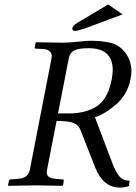

<svg xmlns="http://www.w3.org/2000/svg" viewBox="-20 -838 614 868"><path d="M380.9 -620.1Q333 -620.1 314 -609.1Q294.9 -598.1 291 -574.2L242.2 -325.2H290Q369.1 -325.2 418.5 -358.2Q467.8 -391.1 484.9 -478Q489.3 -502 489.7 -521.5Q489.3 -620.1 380.9 -620.1ZM387.2 -653.8Q442.4 -653.8 480.2 -644.3Q518.1 -634.8 543 -604Q573.7 -566.4 574.2 -516.6Q574.2 -499.5 569.8 -479Q555.7 -410.2 505.9 -366.7Q456.1 -323.2 409.2 -308.1L488.8 -98.1Q503.9 -59.1 520.5 -40Q537.1 -21 565.9 -21L563 2.9Q547.9 9.8 521 9.8Q446.8 9.8 411.1 -79.1L342.8 -252.9Q334 -272.9 312.5 -282Q291 -291 235.8 -291L192.9 -71.8Q191.4 -64.5 191.4 -59.1Q191.4 -44.4 201.9 -37.6Q212.4 -30.8 236.8 -28.8L262.2 -26.9Q270 -26.9 268.1 -19L265.1 0L262.2 2Q172.4 0 140.1 0Q107.9 0 18.1 2L16.1 0L20 -19Q22 -26.9 28.8 -26.9L54.2 -28.8Q84 -30.8 97.4 -40.8Q110.8 -50.8 115.2 -71.8L212.9 -574.2Q213.9 -579.1 213.9 -583.5Q213.9 -599.6 203.1 -607.4Q192.4 -615.2 179.2 -616.2L142.1 -618.2Q136.2 -618.2 137.2 -624L141.1 -645L144 -647Q233.9 -645 265.1 -645Q286.1 -645 331.8 -649.4Q377.4 -653.8 387.2 -653.8ZM318.8 -698.2Q306.6 -698.2 306.9 -709.2Q307.1 -720.2 328.1 -733.9L469.2 -817.9L534.2 -772.9L365.2 -710Q328.6 -698.2 318.8 -698.2Z"/></svg>

Font: Linux Libertine
Style: Italic
Weight: 400
Italic angle: -12°
Designer: Philipp H. Poll
Foundry: Philipp H. Poll
Version: Version 5.1.6 ; ttfautohint (v0.9)